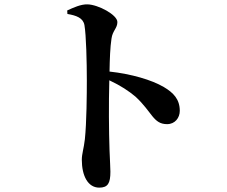

<svg xmlns="http://www.w3.org/2000/svg" viewBox="-20 -809 1040 880"><path d="M289 -745C330 -738 361 -727 367 -694C375 -649 378 -523 378 -440C378 -380 377 -246 369 -171C364 -127 355 -104 355 -77C355 -3 383 51 435 51C475 51 486 30 486 -22C486 -36 484 -70 482 -121C479 -207 478 -335 481 -441C534 -416 570 -392 601 -366C678 -295 682 -240 746 -240C782 -240 804 -269 804 -301C804 -354 775 -384 731 -410C675 -443 582 -470 482 -481C483 -539 485 -593 491 -632C496 -669 518 -679 518 -708C518 -741 430 -788 381 -789C351 -790 316 -774 288 -761Z"/></svg>

Font: Noto Serif CJK JP
Style: Bold
Weight: 700
Designer: Ryoko NISHIZUKA 西塚涼子 (kana & ideographs); Frank Grießhammer (Latin, Greek & Cyrillic); Wenlong ZHANG 张文龙 (bopomofo); San
Foundry: Adobe Systems Incorporated
Version: Version 1.000;PS 1;hotconv 16.6.53;makeotf.lib2.5.65590